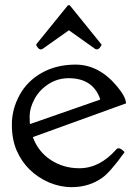

<svg xmlns="http://www.w3.org/2000/svg" viewBox="-20 -731 550 759"><path d="M248 -709.5Q252 -711.9 256.3 -709.5L377.9 -559.1Q382.8 -554.7 380.9 -551.8Q369.1 -529.8 355.5 -538.1L252.4 -611.3L148.9 -538.1Q134.8 -529.3 123.5 -552.2Q122.1 -555.2 126 -559.1ZM376 -339.4Q347.2 -421.9 251.5 -421.9Q208 -421.9 171.9 -398.7Q135.7 -375.5 116.5 -339.6Q97.2 -303.7 97.2 -272Q97.2 -240.2 99.1 -240.7L375 -336.9V-339.8ZM109.9 -189Q130.9 -131.3 180.7 -98.6Q230.5 -65.9 293.9 -65.9Q374.5 -65.9 440.9 -141.6Q451.2 -151.4 471.2 -131.3Q472.7 -129.9 470.7 -127Q415 -49.8 384.3 -28.3Q332 8.8 263.7 8.8Q217.3 8.8 173.8 -9.8Q84.5 -48.8 46.4 -134.8Q26.9 -178.7 26.9 -239Q26.9 -299.3 57.4 -355.2Q87.9 -411.1 145.8 -443.4Q203.6 -475.6 278.8 -475.6Q370.6 -475.6 441.9 -390.6Q478 -347.7 478 -322.3Z"/></svg>

Font: Della Respira
Style: Regular
Weight: 500
Version: Version 0.201